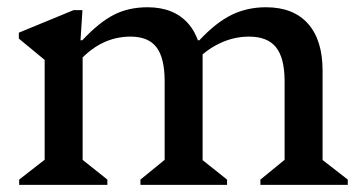

<svg xmlns="http://www.w3.org/2000/svg" viewBox="-20 -517 1013 537"><path d="M708.3 0V-14.7L791.8 -82.9L776 -54.7V-289.9Q776 -354.6 752.1 -384.6Q728.2 -414.6 676.5 -414.6Q633.5 -414.6 593.4 -395.3Q553.3 -376.1 521.8 -340.2V-404.4H537.6Q584 -453.9 627.5 -475.3Q671.1 -496.7 723.9 -496.7Q800.4 -496.7 841.3 -450.9Q882.2 -405 882.2 -319.6V-53L866.2 -81.9L952.7 -14.7V0ZM33.6 0V-14.7L120.9 -82.7L104.9 -54.7V-391.1L147.9 -314L32.7 -409V-425.6L185.8 -488.7H210.6L205.2 -404.4H211.1V-53L196 -81.9L280.3 -14.7V0ZM372.8 0V-14.7L456.3 -82.9L440.5 -54.7V-289.9Q440.5 -354.6 417.8 -384.6Q395.1 -414.6 345.1 -414.6Q260.1 -414.6 196.1 -340.2V-404.4H210.2Q257.4 -454.7 298.6 -475.7Q339.7 -496.7 392.5 -496.7Q466.5 -496.7 506.6 -450.9Q546.7 -405 546.7 -319.6V-53L530.7 -81.9L615 -14.7V0ZM493.7 -292V-378H546.7V-292Z"/></svg>

Font: Platypi Light
Style: Regular
Weight: 300
Designer: David Sargent
Foundry: Bolt Cutter Type
Version: Version 1.200